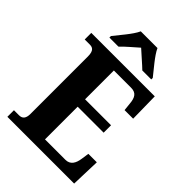

<svg xmlns="http://www.w3.org/2000/svg" viewBox="-266 -1043 1155 1155"><g transform="rotate(45 311.5 -465.5)"><path d="M120 -784V-771H197C219 -795 269 -837 298 -863C326 -837 378 -793 400 -771H476V-784C447 -822 389 -886 369 -931H227C207 -886 149 -822 120 -784ZM23 0H591L597 -187H525L518 -139C512 -95 494 -64 453 -64H279V-342H500V-405H279V-650H425C468 -650 484 -626 488 -575L493 -527H566L563 -714H23V-658H65C88 -658 109 -651 109 -599V-110C109 -71 93 -56 66 -56H23Z"/></g></svg>

Font: Noto Serif Tamil SemiCondensed ExtraBold
Style: Italic
Weight: 800
Width: 4
Italic angle: -12°
Designer: Indian Type Foundry, Tom Grace, and the Monotype Design Team
Foundry: Monotype Imaging Inc.
Version: Version 2.003